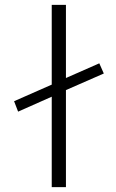

<svg xmlns="http://www.w3.org/2000/svg" viewBox="-20 -771 478 792"><path d="M389.6 -509.8 408.2 -467.8 252 -399.4V1H193.4V-372.1L54.7 -310.5L38.1 -353.5L193.4 -421.9V-751H252V-449.2Z"/></svg>

Font: Gen Shin Gothic Light
Style: Regular
Weight: 200
Designer: [Source Han Sans]
Ryoko NISHIZUKA  (kana & ideographs); Paul D. Hunt (Latin, Greek & Cyrillic); Wenlong ZHANG  (bopomofo
Version: Version 1.002.20150607